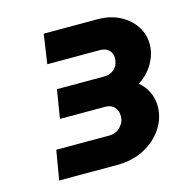

<svg xmlns="http://www.w3.org/2000/svg" viewBox="-76 -772 579 599"><g transform="rotate(-15 213.5 -472.5)"><path d="M44 -245 60 -340H231Q253 -340 267.5 -355Q282 -370 282 -389Q282 -407 271.5 -418.5Q261 -430 242 -430H96L111 -522H264Q277 -522 288 -528Q299 -534 305 -545Q311 -556 311 -570Q311 -585 300.5 -595Q290 -605 273 -605H102L116 -700H289Q330 -700 361 -684Q392 -668 409.5 -641.5Q427 -615 427 -583Q427 -552 410 -522Q393 -492 362 -472Q380 -458 390.5 -436Q401 -414 401 -390Q401 -351 379 -318Q357 -285 319 -265Q281 -245 231 -245Z"/></g></svg>

Font: MuseoModerno
Style: Bold Italic
Weight: 700
Italic angle: -9°
Designer: Pablo Cosgaya, Héctor Gatti, Marcela Romero, and the Authors of The MuseoModerno Project.
Foundry: Omnibus-Type Team
Version: Version 1.003